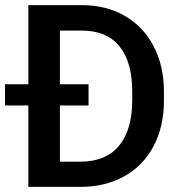

<svg xmlns="http://www.w3.org/2000/svg" viewBox="-24 -731 712 751"><path d="M86.9 0H291.5Q387.7 0 462.2 -41.5Q536.6 -83 576.9 -159.7Q617.2 -236.3 617.2 -337.4V-373Q617.2 -472.7 577.1 -549.8Q537.1 -627 464.1 -668.9Q391.1 -710.9 296.9 -710.9H86.9V-401.4H-4.4V-318.4H86.9ZM322.3 -318.4V-401.4H210.4V-611.3H296.9Q392.6 -611.3 442.9 -550.3Q493.2 -489.3 493.2 -373.5V-339.4Q493.2 -222.2 441.2 -160.4Q389.2 -98.6 290 -98.6H210.4V-318.4Z"/></svg>

Font: FAU Chimera Medium
Style: Regular
Weight: 500
Version: Version 1.002;hotconv 1.0.117;makeotfexe 2.5.65602